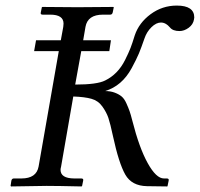

<svg xmlns="http://www.w3.org/2000/svg" viewBox="-20 -671 720 692"><path d="M583 1 509.8 0Q454.6 -1 431.4 -42Q408.2 -83 387.2 -180.2Q377.4 -226.1 370.6 -246.1Q363.8 -266.1 348.9 -287.1Q334 -308.1 309.6 -314.9Q285.2 -321.8 244.1 -323.2L200.2 -70.8Q198.2 -63 198.2 -59.1Q198.2 -28.3 247.1 -27.8H272.9Q281.7 -27.8 279.8 -20L275.9 -1L273.9 1Q188 -1 147.9 -1L20 1L18.1 -1L21 -20Q22.9 -27.8 29.8 -27.8H57.1Q111.3 -27.8 119.1 -70.8L191.9 -486.8H103L109.9 -525.9H199.2L208 -574.2Q208 -576.2 208.5 -580.1Q209 -584 209 -585.9Q209 -618.2 161.1 -618.2H133.8Q125 -618.2 127 -626L130.9 -645L132.8 -646Q219.7 -645 258.8 -645L388.2 -646L390.1 -645L386.2 -626Q384.3 -618.2 377 -618.2H351.1Q295.9 -618.2 288.1 -574.2L279.8 -525.9H379.9L374 -486.8H272.9L251 -366.2Q330.1 -366.2 358.9 -380.9Q381.8 -392.1 399.9 -410.6Q418 -429.2 430.9 -455.1Q443.8 -481 450.4 -498Q457 -515.1 465.8 -543.9Q481 -588.9 522.9 -619.9Q564.9 -650.9 617.2 -650.9Q680.2 -650.9 680.2 -607.9Q680.2 -606.9 679.7 -605Q679.2 -603 679.2 -601.1Q676.3 -583 660.2 -571Q644 -559.1 627 -559.1Q603 -559.1 592.8 -571.8Q577.6 -589.8 560.1 -589.8Q543 -589.8 525.9 -573Q508.8 -556.2 501 -533.2Q488.8 -498 480.5 -478Q472.2 -458 454.6 -425.5Q437 -393.1 413.1 -372.6Q389.2 -352.1 358.9 -342.8Q378.9 -342.8 394 -336.9Q409.2 -331.1 418.7 -323Q428.2 -314.9 435.5 -298.6Q442.9 -282.2 447 -270.5Q451.2 -258.8 457 -235.8Q481.9 -137.7 512.5 -82.8Q543 -27.8 570.8 -27.8H581.1Q589.8 -27.8 587.9 -20L584 -1Z"/></svg>

Font: Linux Libertine
Style: Italic
Weight: 400
Italic angle: -12°
Designer: Philipp H. Poll
Foundry: Philipp H. Poll
Version: Version 5.1.6 ; ttfautohint (v0.9)